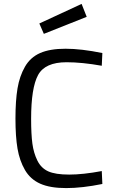

<svg xmlns="http://www.w3.org/2000/svg" viewBox="-20 -951 584 981"><path d="M503 -11Q400 10 318 10Q236 10 185.5 -12.5Q135 -35 107.5 -82.5Q80 -130 69.5 -191.5Q59 -253 59 -345Q59 -437 69.5 -499.5Q80 -562 107.5 -610Q135 -658 185 -680Q235 -702 315 -702Q395 -702 503 -680L500 -615Q399 -633 320 -633Q210 -633 174.5 -567.5Q139 -502 139 -344Q139 -265 145.5 -217Q152 -169 171 -130.5Q190 -92 226.5 -75.5Q263 -59 333.5 -59Q404 -59 500 -77ZM181 -831 397 -931 423 -865 204 -778Z"/></svg>

Font: Titillium Web[RUS by Daymarius]
Style: Regular
Weight: 400
Designer: Cyrillization by Daymarius
Foundry: Cyrillization by Daymarius
Version: Version 1.002 September 11, 2018